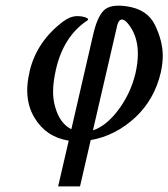

<svg xmlns="http://www.w3.org/2000/svg" viewBox="-20 -483 598 682"><path d="M310.1 -20Q357.9 -35.6 400.9 -93.3Q443.8 -150.9 460.9 -221.2Q469.7 -259.3 469.7 -291.5Q469.7 -348.6 442.4 -388.7Q427.2 -411.1 415.5 -413.6H413.6Q401.4 -413.6 396.5 -393.1ZM302.2 14.6 264.2 179.2H186.5L224.1 16.6Q144 3.9 103 -64Q76.7 -106.9 76.7 -162.6Q76.7 -192.9 85 -227.5V-229Q110.4 -336.4 205.1 -407.2Q230 -425.8 255.4 -425.8Q262.2 -425.8 269.5 -424.8Q294.4 -419.9 293 -413.6Q292.5 -411.6 288.6 -409.2Q205.6 -353.5 178.7 -236.3L178.2 -233.9Q168.9 -192.9 168.5 -158.2Q168.5 -126.5 176.8 -100.6Q192.9 -44.4 233.4 -23.9L311 -360.4Q325.2 -422.4 348.6 -445.8Q365.7 -462.9 401.9 -462.9Q414.1 -462.9 428.2 -460.9Q503.4 -450.7 530.8 -393.6Q558.1 -336.4 558.1 -285.6Q558.1 -258.3 551.8 -229L551.3 -226.1Q528.8 -129.4 460 -65.4Q389.2 -0.5 302.2 14.6Z"/></svg>

Font: Caudex
Style: Italic
Weight: 400
Italic angle: -13°
Version: Version 1.04